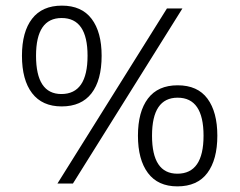

<svg xmlns="http://www.w3.org/2000/svg" viewBox="-20 -652 851 682"><path d="M199 -274Q130 -274 94 -321Q58 -368 58 -454Q58 -539 94 -585.5Q130 -632 200 -632Q270 -632 305.5 -585Q341 -538 341 -454Q341 -367 305 -320.5Q269 -274 199 -274ZM573 -622H628L239 0H184ZM198 -318Q291 -318 291 -454Q291 -588 199 -588Q108 -588 108 -454Q108 -318 198 -318ZM610 10Q541 10 505.5 -37.5Q470 -85 470 -170Q470 -255 505.5 -302Q541 -349 611 -349Q682 -349 717 -301.5Q752 -254 752 -170Q752 -85 716.5 -37.5Q681 10 610 10ZM610 -35Q703 -35 703 -170Q703 -305 611 -305Q520 -305 520 -170Q520 -35 610 -35Z"/></svg>

Font: Noto Sans Bengali UI Light
Style: Regular
Weight: 300
Designer: Jelle Bosma - Monotype Design Team
Foundry: Monotype Imaging Inc.
Version: Version 2.003; ttfautohint (v1.8.4.7-5d5b)